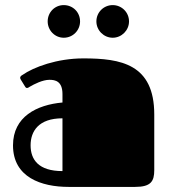

<svg xmlns="http://www.w3.org/2000/svg" viewBox="-20 -733 670 753"><path d="M510 0C572 0 585 -22 585 -66V-284C585 -482 454 -504 307 -504C204 -504 112 -470 68 -439C64 -437 59 -433 59 -428C59 -426 60 -423 62 -420L78 -394C81 -389 83 -388 86 -388C89 -388 93 -390 97 -393C114 -403 147 -420 174 -420C196 -420 225 -415 225 -364V-331C125 -322 31 -276 31 -163C31 -37 143 0 249 0ZM225 -269V-62C131 -62 100 -107 100 -163C100 -218 131 -269 225 -269ZM167 -649C167 -614 195 -585 230 -585C266 -585 294 -614 294 -649C294 -685 266 -713 230 -713C195 -713 167 -685 167 -649ZM358 -649C358 -614 387 -585 422 -585C457 -585 486 -614 486 -649C486 -685 457 -713 422 -713C387 -713 358 -685 358 -649Z"/></svg>

Font: Fascinate
Style: Regular
Weight: 900
Designer: Astigmatic (AOETI)
Foundry: Astigmatic (AOETI)
Version: Version 1.000